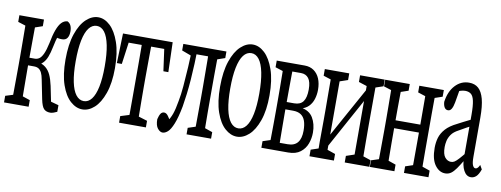

<svg xmlns="http://www.w3.org/2000/svg" viewBox="-63 -887 3228 1236"><g transform="rotate(10 1551.5 -268.5)"><path d="M-5.9 47.4V4.4L69.3 -19H85L154.8 4.4V47.4ZM-5.9 -479V-522.5H154.8V-479L85 -455.1H69.3ZM42.5 47.4Q43.5 20 43.7 -24.2Q43.9 -68.4 44.4 -117.2Q44.9 -166 44.9 -204.1V-270Q44.9 -308.6 44.4 -357.2Q43.9 -405.8 43.7 -450.7Q43.5 -495.6 42.5 -522.5H107.4Q106.4 -495.6 106.2 -450.2Q106 -404.8 105.5 -353.8Q105 -302.7 105 -259.3V-217.3Q105 -173.3 105.5 -121.6Q106 -69.8 106.2 -24.9Q106.4 20 107.4 47.4ZM232.4 -15.1 207.5 -139.2Q202.6 -166.5 194.6 -182.9Q186.5 -199.2 174.6 -206.8Q162.6 -214.4 144 -214.4H75.2V-264.2H140.6Q156.2 -264.2 169.7 -273.7Q183.1 -283.2 194.6 -308.6Q206.1 -334 215.8 -379.4Q225.6 -432.1 238.3 -466.6Q251 -501 267.1 -518.3Q283.2 -535.6 305.7 -537.6Q321.3 -530.3 328.6 -514.6Q335.9 -499 335.9 -476.6Q335.9 -449.7 325.4 -433.6Q314.9 -417.5 291 -417.5Q275.9 -417.5 264.6 -419.9Q253.4 -422.4 235.8 -427.7L279.3 -476.1Q270 -457 261.2 -430.9Q252.4 -404.8 243.2 -359.9Q234.9 -318.8 224.6 -292.7Q214.4 -266.6 199.2 -251.2Q184.1 -235.8 165 -227.5V-246.6Q194.3 -240.7 215.1 -224.1Q235.8 -207.5 248.8 -179.9Q261.7 -152.3 271 -109.4L300.8 36.6L257.3 -19L342.3 4.4V47.4Q332.5 52.2 320.3 56.6Q308.1 61 298.3 61Q271 61 256.3 45.9Q241.7 30.8 232.4 -15.1Z M497.6 4.4Q456.5 4.4 419.4 -28.6Q382.3 -61.5 359.1 -128.2Q335.9 -194.8 335.9 -293.5Q335.9 -393.6 359.1 -461.4Q382.3 -529.3 419.4 -563.5Q456.5 -597.7 497.6 -597.7Q538.6 -597.7 575.2 -563.5Q611.8 -529.3 635.5 -461.4Q659.2 -393.6 659.2 -293.5Q659.2 -195.3 635.5 -128.4Q611.8 -61.5 575.2 -28.6Q538.6 4.4 497.6 4.4ZM497.6 -49.8Q527.3 -49.8 548.6 -77.4Q569.8 -105 581.1 -159.2Q592.3 -213.4 592.3 -293.5Q592.3 -375 581.1 -430.4Q569.8 -485.8 548.6 -513.7Q527.3 -541.5 497.6 -541.5Q467.8 -541.5 446.3 -513.7Q424.8 -485.8 413.6 -430.4Q402.3 -375 402.3 -293.5Q402.3 -213.4 413.6 -159.2Q424.8 -105 446.3 -77.4Q467.8 -49.8 497.6 -49.8Z M665.5 -328.1 671.4 -522.5H996.1L1002 -328.1H969.7L942.9 -522.5L978.5 -470.7H689L724.6 -522.5L697.8 -328.1ZM746.1 47.4V4.4L824.7 -20H842.3L921.4 4.4V47.4ZM802.2 47.4Q803.2 20 803.5 -24.7Q803.7 -69.3 803.7 -117.7Q803.7 -166 803.7 -204.1V-271Q803.7 -309.6 803.7 -357.7Q803.7 -405.8 803.2 -450.7Q802.7 -495.6 802.2 -522.5H865.2Q864.3 -495.6 864 -450.7Q863.8 -405.8 863.3 -357.4Q862.8 -309.1 862.8 -271V-204.1Q862.8 -165.5 863.3 -117.4Q863.8 -69.3 864.3 -24.7Q864.7 20 865.2 47.4Z M1032.2 61.5Q1015.6 61.5 1000 42.5Q984.4 23.4 984.4 -17.6Q990.2 -42.5 998.5 -54.9Q1006.8 -67.4 1021 -67.4Q1035.2 -67.4 1047.4 -50.8Q1059.6 -34.2 1072.3 -9.3V7.3H1046.9V-9.3Q1067.9 -38.6 1079.1 -70.1Q1090.3 -101.6 1099.6 -156.7Q1107.9 -197.8 1112.8 -255.9Q1117.7 -314 1121.8 -382.8Q1126 -451.7 1126 -523.9H1162.1Q1161.1 -466.3 1158.7 -411.1Q1156.2 -356 1152.6 -305.4Q1148.9 -254.9 1143.3 -210Q1137.7 -165 1131.3 -126.5Q1117.2 -52.2 1100.3 -10.7Q1083.5 30.8 1066.2 46.1Q1048.8 61.5 1032.2 61.5ZM1065.4 -481V-523.9H1140.1V-456.5H1131.3ZM1140.1 -472.7V-523.9H1267.1V-472.7ZM1187 45.9V3.4L1261.2 -21H1276.9L1347.2 3.4V45.9ZM1235.4 45.9Q1236.3 18.6 1236.6 -25.6Q1236.8 -69.8 1237.3 -118.7Q1237.8 -167.5 1237.8 -206.1V-271.5Q1237.8 -310.1 1237.3 -358.9Q1236.8 -407.7 1236.6 -452.6Q1236.3 -497.6 1235.4 -523.9H1298.8Q1297.9 -497.1 1297.4 -452.4Q1296.9 -407.7 1296.6 -358.9Q1296.4 -310.1 1296.4 -271.5V-206.1Q1296.4 -167.5 1296.6 -118.7Q1296.9 -69.8 1297.4 -25.6Q1297.9 18.6 1298.8 45.9ZM1267.1 -456.5V-523.9H1347.2V-481L1276.9 -456.5Z M1507.8 4.4Q1466.8 4.4 1429.7 -28.6Q1392.6 -61.5 1369.4 -128.2Q1346.2 -194.8 1346.2 -293.5Q1346.2 -393.6 1369.4 -461.4Q1392.6 -529.3 1429.7 -563.5Q1466.8 -597.7 1507.8 -597.7Q1548.8 -597.7 1585.4 -563.5Q1622.1 -529.3 1645.8 -461.4Q1669.4 -393.6 1669.4 -293.5Q1669.4 -195.3 1645.8 -128.4Q1622.1 -61.5 1585.4 -28.6Q1548.8 4.4 1507.8 4.4ZM1507.8 -49.8Q1537.6 -49.8 1558.8 -77.4Q1580.1 -105 1591.3 -159.2Q1602.5 -213.4 1602.5 -293.5Q1602.5 -375 1591.3 -430.4Q1580.1 -485.8 1558.8 -513.7Q1537.6 -541.5 1507.8 -541.5Q1478 -541.5 1456.5 -513.7Q1435.1 -485.8 1423.8 -430.4Q1412.6 -375 1412.6 -293.5Q1412.6 -213.4 1423.8 -159.2Q1435.1 -105 1456.5 -77.4Q1478 -49.8 1507.8 -49.8Z M1676.3 47.4V4.4L1750.5 -20L1756.3 -4.4H1838.9Q1882.8 -4.4 1903.8 -30.5Q1924.8 -56.6 1924.8 -107.4Q1924.8 -146 1915.8 -171.6Q1906.7 -197.3 1887 -210.2Q1867.2 -223.1 1835.4 -223.1H1756.3V-271H1834Q1875 -271 1893.3 -296.6Q1911.6 -322.3 1911.6 -375Q1911.6 -424.8 1894 -447.8Q1876.5 -470.7 1844.2 -470.7H1756.3L1750.5 -455.1L1676.3 -479V-522.5H1858.9Q1894.5 -522.5 1919.7 -504.6Q1944.8 -486.8 1957.8 -455.6Q1970.7 -424.3 1970.7 -383.3Q1970.7 -350.6 1961.4 -321.5Q1952.1 -292.5 1932.1 -272.5Q1912.1 -252.4 1878.9 -245.1V-252.4Q1937 -244.1 1961.7 -203.4Q1986.3 -162.6 1986.3 -106Q1986.3 -68.4 1973.4 -33.4Q1960.4 1.5 1930.7 24.4Q1900.9 47.4 1851.6 47.4ZM1724.6 47.4Q1725.6 20 1726.1 -24.7Q1726.6 -69.3 1727.1 -117.7Q1727.5 -166 1727.5 -204.1V-271Q1727.5 -309.6 1727.1 -357.7Q1726.6 -405.8 1726.1 -450.7Q1725.6 -495.6 1724.6 -522.5H1788.1Q1787.1 -495.6 1786.9 -449.5Q1786.6 -403.3 1786.1 -352.1Q1785.6 -300.8 1785.6 -253.4V-204.1Q1785.6 -165.5 1786.1 -117.4Q1786.6 -69.3 1786.9 -24.7Q1787.1 20 1788.1 47.4Z M1990.7 47.4V4.4L2063 -20H2079.6L2150.4 4.4V47.4ZM2221.2 47.4V4.4L2293 -20H2309.6L2382.3 4.4V47.4ZM2039.1 47.4Q2040 25.4 2040 -7.3Q2040 -24.4 2040 -24.4Q2039.6 -27.8 2039.6 -54.7Q2039.6 -85.4 2040 -117.7Q2040.5 -149.9 2040.5 -204.1V-271Q2040.5 -309.6 2040 -357.7Q2039.6 -405.8 2039.6 -450.7Q2039.6 -495.6 2039.1 -522.5H2098.1V47.4ZM2073.7 3.4 2043.9 -21H2047.4L2174.8 -252.4L2303.2 -484.4L2327.1 -452.6H2323.7L2198.7 -225.1ZM2274.9 47.4V-522.5H2333Q2332 -495.6 2332 -450.7Q2332 -405.8 2331.8 -357.4Q2331.5 -309.1 2331.5 -271V-204.1Q2331.5 -165.5 2331.8 -117.4Q2332 -69.3 2332.5 -24.7Q2333 20 2333 47.4ZM1990.7 -479V-522.5H2150.4V-479L2080.6 -455.1H2064.9ZM2221.2 -479V-522.5H2382.3V-479L2311.5 -455.1H2294.9Z M2433.6 47.4Q2434.6 20 2434.8 -24.7Q2435.1 -69.3 2435.5 -117.7Q2436 -166 2436 -204.1V-271Q2436 -309.6 2435.5 -357.7Q2435.1 -405.8 2434.6 -450.7Q2434.1 -495.6 2433.6 -522.5H2498.5Q2497.6 -495.6 2497.1 -450.7Q2496.6 -405.8 2496.3 -357.4Q2496.1 -309.1 2496.1 -271V-234.4Q2496.1 -181.6 2496.3 -126.7Q2496.6 -71.8 2497.1 -25.9Q2497.6 20 2498.5 47.4ZM2656.7 47.4Q2657.7 20 2657.7 -25.9Q2657.7 -71.8 2658 -126.7Q2658.2 -181.6 2658.2 -234.4V-271Q2658.2 -309.6 2658 -357.7Q2657.7 -405.8 2657.7 -450.7Q2657.7 -495.6 2656.7 -522.5H2720.2Q2719.2 -495.6 2718.8 -450.7Q2718.3 -405.8 2718.3 -357.4Q2718.3 -309.1 2718.3 -271V-204.1Q2718.3 -165.5 2718.3 -117.4Q2718.3 -69.3 2718.8 -24.7Q2719.2 20 2720.2 47.4ZM2385.3 47.4V4.4L2460 -20H2476.1L2545.9 4.4V47.4ZM2385.3 -479V-522.5H2545.9V-479L2476.1 -455.1H2460ZM2608.4 47.4V4.4L2681.6 -20H2698.2L2768.6 4.4V47.4ZM2608.4 -479V-522.5H2768.6V-479L2698.2 -455.1H2681.6ZM2465.8 -225.1V-276.9H2688.5V-225.1Z M2869.6 4.4Q2830.6 4.4 2802.7 -33.7Q2774.9 -71.8 2774.9 -146Q2774.9 -181.2 2783.9 -212.2Q2793 -243.2 2818.1 -271.5Q2843.3 -299.8 2891.6 -323.2Q2910.2 -333 2928.2 -342.3Q2946.3 -351.6 2964.4 -360.4Q2982.4 -369.1 3000.5 -377.4V-334Q2976.6 -322.3 2953.6 -309.1Q2930.7 -295.9 2907.2 -282.7Q2875.5 -266.1 2861.1 -245.1Q2846.7 -224.1 2842 -202.9Q2837.4 -181.6 2837.4 -162.6Q2837.4 -115.7 2854 -95.5Q2870.6 -75.2 2894 -75.2Q2905.8 -75.2 2916.5 -81.8Q2927.2 -88.4 2944.3 -107.2Q2961.4 -126 2989.7 -161.6L3000 -101.6H2978Q2956.5 -65.9 2940.2 -42.5Q2923.8 -19 2907.5 -7.3Q2891.1 4.4 2869.6 4.4ZM3036.6 0Q3007.3 0 2989.5 -33Q2971.7 -65.9 2971.7 -120.6V-126.5V-396.5Q2971.7 -455.6 2964.8 -487.1Q2958 -518.6 2943.1 -530Q2928.2 -541.5 2905.8 -541.5Q2894 -541.5 2878.2 -537.4Q2862.3 -533.2 2841.3 -521L2871.6 -559.1L2854 -456.5Q2849.1 -429.2 2840.3 -414.1Q2831.5 -398.9 2817.4 -398.9Q2802.2 -398.9 2793.9 -412.4Q2785.6 -425.8 2784.2 -448.2Q2793.5 -516.6 2830.8 -557.1Q2868.2 -597.7 2921.4 -597.7Q2959 -597.7 2982.7 -576.4Q3006.3 -555.2 3018.6 -509.8Q3030.8 -464.4 3030.8 -388.2V-132.3Q3030.8 -93.8 3037.8 -77.6Q3044.9 -61.5 3055.7 -61.5Q3064.9 -61.5 3071.5 -69.1Q3078.1 -76.7 3083 -88.4L3098.1 -61.5Q3085.4 -26.4 3070.3 -13.2Q3055.2 0 3036.6 0Z"/></g></svg>

Font: Scarab Serif
Style: Condensed
Weight: 400
Designer: John Roberts
Foundry: Scarab
Version: 1.0